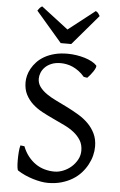

<svg xmlns="http://www.w3.org/2000/svg" viewBox="-59 -893 593 949"><g transform="rotate(5 238.0 -418.5)"><path d="M432.1 -184.1Q432.1 -162.1 426.3 -139.2Q420.4 -116.2 408.4 -94Q396.5 -71.8 378.7 -52Q360.8 -32.2 336.7 -17.6Q312.5 -2.9 282 5.9Q251.5 14.6 214.8 14.6Q198.7 14.6 179.7 11.2Q160.6 7.8 140.6 1.7Q120.6 -4.4 100.8 -13.2Q81.1 -22 64 -33.2Q60.5 -35.2 58.8 -49.8Q57.1 -64.5 57.1 -84.2Q57.1 -104 58.6 -124.5Q60.1 -145 64 -158.2L84 -155.8Q95.2 -127 112.1 -106Q128.9 -85 149.4 -71Q169.9 -57.1 193.6 -50.5Q217.3 -43.9 242.2 -43.9Q264.2 -43.9 286.4 -53Q308.6 -62 326.2 -77.6Q343.8 -93.3 355 -114Q366.2 -134.8 366.2 -158.2Q366.2 -188 353 -209.5Q339.8 -231 318.6 -247.6Q297.4 -264.2 270 -277.3Q242.7 -290.5 214.1 -303.7Q185.5 -316.9 158.2 -331.5Q130.9 -346.2 109.6 -365.7Q88.4 -385.3 75.2 -410.9Q62 -436.5 62 -472.2Q62 -487.3 66.4 -504.9Q70.8 -522.5 80.6 -540Q90.3 -557.6 105.7 -574Q121.1 -590.3 142.8 -602.8Q164.6 -615.2 192.9 -622.6Q221.2 -629.9 256.8 -629.9Q278.8 -629.9 301 -626.5Q323.2 -623 342.5 -617.2Q361.8 -611.3 377.4 -603Q393.1 -594.7 401.9 -585Q405.3 -582 402.1 -573.5Q398.9 -564.9 392.3 -554.9Q385.7 -544.9 377.7 -535.2Q369.6 -525.4 363.8 -520L346.2 -522.9Q332.5 -539.1 317.6 -550Q302.7 -561 287.4 -567.9Q272 -574.7 256.8 -577.6Q241.7 -580.6 228 -580.6Q200.7 -580.6 181.4 -572.5Q162.1 -564.5 149.7 -551.8Q137.2 -539.1 131.3 -523.9Q125.5 -508.8 125.5 -495.1Q125.5 -472.2 138.7 -454.3Q151.9 -436.5 173.3 -421.6Q194.8 -406.7 222.4 -393.6Q250 -380.4 278.8 -366Q307.6 -351.6 335.2 -335Q362.8 -318.4 384.3 -296.9Q405.8 -275.4 418.9 -247.8Q432.1 -220.2 432.1 -184.1ZM270.5 -679.2H218.3L89.4 -829.1Q92.8 -834 95.2 -837.4Q97.7 -840.8 99.9 -843.3Q102.1 -845.7 104.7 -847.7Q107.4 -849.6 111.3 -852.1L245.6 -749L377.4 -852.1Q385.7 -847.7 389.2 -843.3Q392.6 -838.9 398.4 -829.1Z"/></g></svg>

Font: Gentium Plus Eur
Style: Regular
Weight: 400
Designer: J. Victor Gaultney, Annie Olsen, Iska Routamaa, Becca Hirsbrunner
Foundry: SIL International
Version: Version 5.000